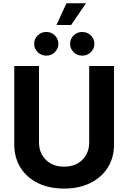

<svg xmlns="http://www.w3.org/2000/svg" viewBox="-20 -1125 772 1156"><path d="M366.2 10.3Q275.4 10.3 208 -22.9Q140.6 -56.2 103.3 -116Q65.9 -175.8 65.9 -255.4V-727.5H214.8V-267.6Q214.8 -204.1 256.1 -162.8Q297.4 -121.6 366.2 -121.6Q434.6 -121.6 475.8 -162.8Q517.1 -204.1 517.1 -267.6V-727.5H666.5V-255.4Q666.5 -175.8 628.7 -116Q590.8 -56.2 523.4 -22.9Q456.1 10.3 366.2 10.3ZM258.8 -790Q228.5 -790 207 -811Q185.5 -832 185.5 -861.3Q185.5 -890.6 207 -911.6Q228.5 -932.6 258.8 -932.6Q289.1 -932.6 310.3 -911.6Q331.5 -890.6 331.5 -861.3Q331.5 -832 310.3 -811Q289.1 -790 258.8 -790ZM475.1 -790Q444.8 -790 423.3 -811Q401.9 -832 401.9 -861.3Q401.9 -890.6 423.3 -911.6Q444.8 -932.6 475.1 -932.6Q505.4 -932.6 526.9 -911.6Q548.3 -890.6 548.3 -861.3Q548.3 -832 526.9 -811Q505.4 -790 475.1 -790ZM319.8 -974.6 380.4 -1105.5H498L408.2 -974.6Z"/></svg>

Font: Inter
Style: Bold
Weight: 700
Designer: Rasmus Andersson
Foundry: rsms
Version: Version 4.001;git-9221beed3